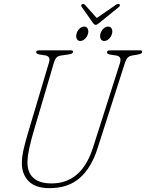

<svg xmlns="http://www.w3.org/2000/svg" viewBox="-20 -961 758 996"><path d="M462.5 -195.5 602 -633Q613 -668 583.5 -673L550.5 -678Q535 -680.5 535 -689.5Q535 -700 552 -700H706.5Q717.5 -700 717.5 -692.5Q717.5 -687.5 713 -684Q708.5 -680.5 695 -678L668.5 -673.5Q652 -671 643.5 -663Q635 -655 628 -634.5L485 -188.5Q453.5 -90.5 393.8 -37.8Q334 15 237 15Q161.5 15 126.5 -23.2Q91.5 -61.5 93.5 -120Q94 -151.5 103.5 -191Q113 -230.5 125.5 -272.5L234.5 -638Q243.5 -668.5 215.5 -673.5L184.5 -678.5Q167.5 -681 167.5 -691Q168.5 -700 183.5 -700H346.5Q359 -700 359 -693Q359 -682 338 -679L297 -673Q281.5 -671 273.5 -662.8Q265.5 -654.5 261.5 -642L152.5 -272.5Q140.5 -231.5 132 -193Q123.5 -154.5 122.5 -123Q121 -68.5 152.2 -39Q183.5 -9.5 248 -9.5Q403 -9.5 462.5 -195.5ZM396.5 -748.5Q383.5 -748.5 378.2 -759.8Q373 -771 377 -786Q381 -801 392.2 -812Q403.5 -823 416.5 -823Q429.5 -823 435 -812Q440.5 -801 436.5 -786Q432.5 -771 421 -759.8Q409.5 -748.5 396.5 -748.5ZM521 -748.5Q507.5 -748.5 502.2 -759.8Q497 -771 501 -786Q505 -801 516.2 -812Q527.5 -823 541 -823Q554 -823 559.5 -812Q565 -801 561 -786Q557 -771 545.5 -759.8Q534 -748.5 521 -748.5ZM493.5 -841Q482 -832 477 -832Q470 -832 463 -841L403 -926.5Q397.5 -934.5 406 -939Q414 -943.5 421 -935.5L482 -867.5L580.5 -935.5Q593 -944 599.5 -939Q602 -937 601.8 -933Q601.5 -929 599 -926.5Z"/></svg>

Font: Fraunces144ptSuperSoftThinItalic
Style: Italic
Weight: 100
Italic angle: -16°
Version: Version 1.000;[0bf87f6ff]